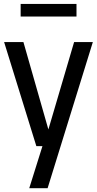

<svg xmlns="http://www.w3.org/2000/svg" viewBox="-20 -764 507 1004"><path d="M170 0 1.5 -544H102.5L233 -87L367.5 -544H465.5L229 220H133L202 0ZM88 -677.5V-743.5H380V-677.5Z"/></svg>

Font: Encode Sans Cnd Md
Style: Regular
Weight: 500
Width: 3
Designer: Multiple Designers
Foundry: Impallari Type
Version: Version 3.002; ttfautohint (v1.8.3) -l 8 -r 50 -G 200 -x 14 